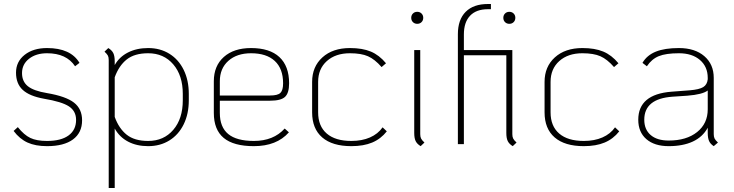

<svg xmlns="http://www.w3.org/2000/svg" viewBox="-20 -720 3668 959"><path d="M48 -66 69 -85Q100 -46 131.5 -31Q163 -16 215 -16Q285 -16 322.5 -43.5Q360 -71 360 -121Q360 -165 324.5 -188.5Q289 -212 199 -227Q127 -240 93.5 -271Q60 -302 60 -357Q60 -412 103 -446Q146 -480 215 -480Q333 -480 377 -406L355 -389Q312 -454 215 -454Q160 -454 125 -426.5Q90 -399 90 -355Q90 -313 119 -289.5Q148 -266 215 -255Q309 -239 349.5 -207.5Q390 -176 390 -119Q390 -57 344.5 -23.5Q299 10 215 10Q157 10 117.5 -8Q78 -26 48 -66Z M523 -420Q523 -434 519 -442Q515 -450 502 -462L521 -480Q539 -469 546 -454.5Q553 -440 553 -414V-395Q576 -436 619.5 -458Q663 -480 720 -480Q780 -480 826 -451.5Q872 -423 897.5 -371Q923 -319 923 -251V-219Q923 -151 897.5 -99Q872 -47 826 -18.5Q780 10 720 10Q663 10 620 -12.5Q577 -35 553 -78V219H523ZM893 -219V-251Q893 -343 845.5 -398.5Q798 -454 720 -454Q652 -454 613 -423Q574 -392 553 -334V-136Q574 -78 613 -47Q652 -16 720 -16Q798 -16 845.5 -71.5Q893 -127 893 -219Z M1402 -78 1423 -59Q1362 10 1248 10Q1147 10 1097.5 -31Q1048 -72 1048 -156V-314Q1048 -391 1098 -435.5Q1148 -480 1234 -480Q1327 -480 1375.5 -435Q1424 -390 1424 -304Q1424 -255 1403.5 -236Q1383 -217 1329 -217H1078V-156Q1078 -85 1120 -50.5Q1162 -16 1248 -16Q1346 -16 1402 -78ZM1078 -314V-243H1329Q1367 -243 1380.5 -256Q1394 -269 1394 -304Q1394 -377 1352.5 -415.5Q1311 -454 1234 -454Q1163 -454 1120.5 -416Q1078 -378 1078 -314Z M1539 -159V-311Q1539 -387 1590.5 -433.5Q1642 -480 1728 -480Q1790 -480 1832 -462.5Q1874 -445 1908 -404L1886 -385Q1852 -424 1818 -439Q1784 -454 1728 -454Q1656 -454 1612.5 -415Q1569 -376 1569 -311V-159Q1569 -90 1612 -53Q1655 -16 1735 -16Q1788 -16 1828 -33.5Q1868 -51 1891 -84L1912 -64Q1882 -26 1839 -8Q1796 10 1735 10Q1640 10 1589.5 -33.5Q1539 -77 1539 -159Z M2034 -631Q2034 -644 2042.5 -652.5Q2051 -661 2064 -661Q2077 -661 2085.5 -652.5Q2094 -644 2094 -631Q2094 -618 2085.5 -609.5Q2077 -601 2064 -601Q2051 -601 2042.5 -609.5Q2034 -618 2034 -631ZM2049 -56V-470H2079V-50Q2079 -37 2083 -28.5Q2087 -20 2100 -8L2081 10Q2063 -1 2056 -15.5Q2049 -30 2049 -56Z M2509 -56V-444H2297V0H2267V-549Q2267 -622 2306 -661Q2345 -700 2417 -700H2432V-674H2417Q2359 -674 2328 -641.5Q2297 -609 2297 -548V-470H2539V-50Q2539 -37 2543 -28.5Q2547 -20 2560 -8L2541 10Q2523 -1 2516 -15.5Q2509 -30 2509 -56ZM2494 -631Q2494 -644 2502.5 -652.5Q2511 -661 2524 -661Q2537 -661 2545.5 -652.5Q2554 -644 2554 -631Q2554 -618 2545.5 -609.5Q2537 -601 2524 -601Q2511 -601 2502.5 -609.5Q2494 -618 2494 -631Z M2700 -159V-311Q2700 -387 2751.5 -433.5Q2803 -480 2889 -480Q2951 -480 2993 -462.5Q3035 -445 3069 -404L3047 -385Q3013 -424 2979 -439Q2945 -454 2889 -454Q2817 -454 2773.5 -415Q2730 -376 2730 -311V-159Q2730 -90 2773 -53Q2816 -16 2896 -16Q2949 -16 2989 -33.5Q3029 -51 3052 -84L3073 -64Q3043 -26 3000 -8Q2957 10 2896 10Q2801 10 2750.5 -33.5Q2700 -77 2700 -159Z M3566 -8 3545 10Q3528 -1 3521.5 -16Q3515 -31 3515 -56V-82Q3490 -36 3440.5 -13Q3391 10 3320 10Q3249 10 3208.5 -25Q3168 -60 3168 -122Q3168 -249 3334 -262L3426 -269Q3473 -273 3492.5 -285Q3512 -297 3515 -324V-331Q3515 -387 3476 -420.5Q3437 -454 3371 -454Q3306 -454 3270.5 -439.5Q3235 -425 3211 -389L3189 -406Q3211 -444 3255.5 -462Q3300 -480 3371 -480Q3451 -480 3498 -439.5Q3545 -399 3545 -331V-50Q3545 -37 3549 -28.5Q3553 -20 3566 -8ZM3515 -174V-268Q3489 -248 3413 -242L3339 -237Q3198 -227 3198 -122Q3198 -73 3230 -45.5Q3262 -18 3320 -18Q3409 -18 3462 -60.5Q3515 -103 3515 -174Z"/></svg>

Font: KoHo ExtraLight
Style: Regular
Weight: 275
Version: Version 1.000; ttfautohint (v1.6)